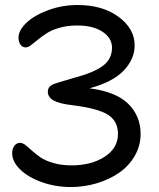

<svg xmlns="http://www.w3.org/2000/svg" viewBox="-20 -734 638 770"><path d="M264.2 16.1Q202.1 16.1 147.2 -3.7Q92.3 -23.4 60.5 -54.7Q28.8 -85.9 28.8 -119.1Q28.8 -136.7 37.4 -148.9Q45.9 -161.1 61 -161.1Q70.8 -161.1 82.5 -151.9Q94.2 -142.6 108.6 -129.4Q123 -116.2 142.6 -102.8Q162.1 -89.4 194.6 -80.1Q227.1 -70.8 267.1 -70.8Q346.2 -70.8 399.9 -105.5Q453.6 -140.1 453.1 -198.2Q452.6 -249 412.4 -274.2Q372.1 -299.3 271 -312Q218.8 -317.9 195.3 -330.8Q171.9 -343.8 171.9 -366.2Q171.9 -385.7 190.9 -395Q201.2 -399.9 280.8 -422.9Q357.4 -443.4 393.3 -470.5Q429.2 -497.6 429.2 -543Q429.2 -581.5 391.1 -606.7Q353 -631.8 290 -631.8Q251.5 -631.8 219.5 -622.8Q187.5 -613.8 167.5 -600.8Q147.5 -587.9 132.1 -575Q116.7 -562 104.5 -553Q92.3 -543.9 83 -543.9Q69.8 -543.9 62 -555.2Q54.2 -566.4 54.2 -583Q54.2 -612.8 86.4 -643.1Q118.7 -673.3 174.3 -693.6Q230 -713.9 291 -713.9Q391.6 -713.9 455.8 -666.3Q520 -618.7 520 -551.8Q520 -497.1 476.1 -450.9Q432.1 -404.8 338.9 -379.9Q445.3 -366.2 494.6 -317.4Q543.9 -268.6 543.9 -196.8Q543.9 -148.9 520 -108.2Q496.1 -67.4 456.8 -40.5Q417.5 -13.7 367.4 1.2Q317.4 16.1 264.2 16.1Z"/></svg>

Font: Shantell Sans Normal
Style: Regular
Weight: 400
Designer: Stephen Nixon, Anya Danilova, Shantell Martin
Foundry: Arrow Type
Version: Version 1.006;[559af2be0]